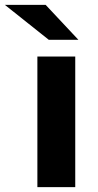

<svg xmlns="http://www.w3.org/2000/svg" viewBox="-82 -771 403 791"><path d="M72 -538H228V0H72ZM-62 -751H106L241 -607H119Z"/></svg>

Font: APTA Sans Regular
Style: Bold Italic
Weight: 700
Version: Version 7.200